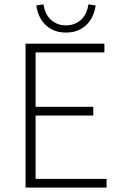

<svg xmlns="http://www.w3.org/2000/svg" viewBox="-20 -859 555 879"><path d="M97 0V-659H458V-619H143V-370H407V-330H143V-40H468V0ZM282 -710Q249 -710 224.5 -721Q200 -732 183.5 -750Q167 -768 158 -790Q149 -812 146 -834L179 -839Q182 -820 189 -803Q196 -786 209 -772.5Q222 -759 240 -751Q258 -743 282 -743Q306 -743 324 -751Q342 -759 355 -772.5Q368 -786 375 -803Q382 -820 385 -839L418 -834Q415 -812 406 -790Q397 -768 380.5 -750Q364 -732 339.5 -721Q315 -710 282 -710Z"/></svg>

Font: Giro Light
Style: Regular
Weight: 300
Designer: Paul D. Hunt
Foundry: Adobe Systems Incorporated
Version: Version 1.000;PS 1.0;hotconv 1.0.88;makeotf.lib2.5.647800